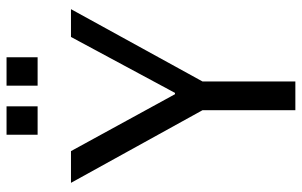

<svg xmlns="http://www.w3.org/2000/svg" viewBox="-188 -735 923 587"><g transform="rotate(-90 273.5 -441.5)"><path d="M242 -788V-883H155V-788ZM392 -788V-883H305V-788ZM318 -284 539 -686H454L283 -368H279L105 -686H8L230 -284V0H318Z"/></g></svg>

Font: Archivo Narrow
Style: Regular
Weight: 400
Designer: Hector Gatti
Foundry: Omnibus-Type
Version: Version 1.003;PS 001.003;hotconv 1.0.70;makeotf.lib2.5.58329